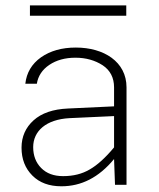

<svg xmlns="http://www.w3.org/2000/svg" viewBox="-20 -666 573 692"><path d="M436 -351.1C436 -443.8 354 -494.6 253.4 -494.6C203.1 -494.6 161.6 -482.9 127.9 -459.5C94.2 -435.5 75.7 -403.8 71.3 -364.3H112.8C117.2 -392.1 132.3 -415 157.7 -432.1C183.1 -449.2 214.4 -458 252 -458C289.6 -458 322.3 -448.7 350.1 -430.7C377.4 -412.6 391.1 -385.7 391.1 -351.1V-282.7L225.1 -274.9C170.9 -272.5 129.9 -258.3 101.1 -232.4C72.3 -206.5 57.6 -173.3 57.6 -133.8C57.6 -92.3 70.8 -59.1 96.7 -33.2C122.6 -7.3 157.2 5.4 201.2 5.4C272.9 5.4 335.9 -25.9 391.1 -92.8L394.5 0H436ZM99.6 -135.7C99.6 -193.8 146.5 -235.8 231 -240.2L391.1 -247.6V-134.8C359.9 -97.2 330.6 -70.8 303.2 -55.2C275.9 -39.1 244.1 -31.2 207.5 -31.2C173.8 -31.2 147.5 -41 128.4 -60.5C109.4 -79.6 99.6 -105 99.6 -135.7ZM87.9 -646.5V-609.4H435.1V-646.5Z"/></svg>

Font: Estedad ExtraLight
Style: Regular
Weight: 200
Designer: Amin Abedi
Version: Version 7.3